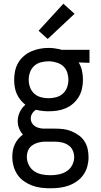

<svg xmlns="http://www.w3.org/2000/svg" viewBox="-20 -787 540 1030"><path d="M250 223Q225 223 200 220Q175 217 151.5 208Q128 199 107.5 184.5Q87 170 73 149Q59 128 52.5 103.5Q46 79 46 54Q46 37 49 20Q52 3 59.5 -13Q67 -29 78 -42Q89 -55 103 -65Q90 -79 82.5 -98Q75 -117 75 -137Q75 -162 86 -185.5Q97 -209 116 -225Q101 -237 89 -252Q77 -267 69.5 -284.5Q62 -302 59 -321Q56 -340 56 -359Q56 -383 61 -406.5Q66 -430 78 -450.5Q90 -471 108 -486.5Q126 -502 148 -511.5Q170 -521 193.5 -525.5Q217 -530 240 -530Q256 -530 271 -528Q286 -526 300 -523L309 -520H460V-450L402 -452Q415 -431 420 -407Q425 -383 425 -359Q425 -336 420 -312.5Q415 -289 403 -268.5Q391 -248 373 -232Q355 -216 333 -206.5Q311 -197 287.5 -193.5Q264 -190 240 -190Q223 -190 206.5 -192Q190 -194 173 -198Q161 -191 153 -178.5Q145 -166 145 -151Q145 -139 150.5 -128.5Q156 -118 166 -111Q176 -104 187.5 -101Q199 -98 211 -97Q212 -97 213 -97Q214 -97 215 -97Q218 -97 220.5 -97Q223 -97 226 -97H274Q297 -97 319 -94.5Q341 -92 362 -83.5Q383 -75 401.5 -62Q420 -49 432.5 -30Q445 -11 450 11Q455 33 455 56Q455 81 448.5 105.5Q442 130 427.5 150.5Q413 171 392.5 185.5Q372 200 348.5 208.5Q325 217 300 220Q275 223 250 223ZM240 -260Q261 -260 281.5 -265.5Q302 -271 317.5 -285Q333 -299 340 -319Q347 -339 347 -359Q347 -378 341 -397Q335 -416 321.5 -429.5Q308 -443 289.5 -449.5Q271 -456 251 -458H240Q240 -458 239.5 -458Q239 -458 239 -458Q219 -458 198.5 -452.5Q178 -447 163 -433Q148 -419 141 -399.5Q134 -380 134 -359Q134 -339 141 -319Q148 -299 163.5 -285Q179 -271 199.5 -265.5Q220 -260 240 -260ZM250 153Q273 153 295.5 148.5Q318 144 337 132Q356 120 367 99.5Q378 79 378 56Q378 37 370 19.5Q362 2 346 -8.5Q330 -19 311.5 -23Q293 -27 274 -27H226Q223 -27 220 -27Q217 -27 215 -27Q198 -26 181 -21Q164 -16 150.5 -5.5Q137 5 130.5 21Q124 37 124 54Q124 77 134.5 98Q145 119 163.5 131.5Q182 144 204.5 148.5Q227 153 250 153ZM236 -578 187 -622 320 -767 380 -713Z"/></svg>

Font: Zed Sans
Style: Regular
Weight: 400
Designer: Belleve Invis
Foundry: Belleve Invis
Version: Version 1.0.0; ttfautohint (v1.8.4)